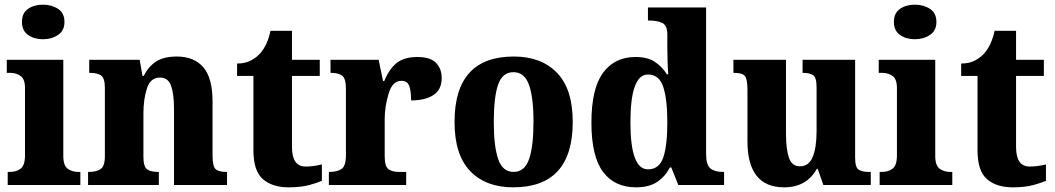

<svg xmlns="http://www.w3.org/2000/svg" viewBox="-20 -792 4515 822"><path d="M164 -624Q201 -624 228.5 -642.5Q256 -661 256 -698Q256 -736 228.5 -754Q201 -772 164 -772Q126 -772 100 -754Q74 -736 74 -698Q74 -661 100 -642.5Q126 -624 164 -624ZM13 0H324V-56H314Q289 -56 270 -69.5Q251 -83 251 -125V-536H9V-480H25Q49 -480 68 -467Q87 -454 87 -415V-127Q87 -84 68.5 -70Q50 -56 24 -56H13Z M357 0H660V-56H656Q625 -56 609.5 -67.5Q594 -79 594 -121V-306Q594 -367 609 -413.5Q624 -460 665 -460Q700 -460 712.5 -424.5Q725 -389 725 -325V0H952V-56H948Q916 -56 903 -68Q890 -80 890 -126V-357Q890 -458 850.5 -504Q811 -550 737 -550Q682 -550 649 -529Q616 -508 595 -467H590L578 -536H362V-480H366Q397 -480 413 -468.5Q429 -457 429 -416V-124Q429 -80 410.5 -68Q392 -56 361 -56H357Z M1215 10Q1269 10 1305 0Q1341 -10 1358 -18V-88Q1322 -79 1288 -79Q1230 -79 1230 -163V-467H1349V-536H1230V-660H1138Q1125 -599 1095 -565Q1081 -548 1056 -534Q1031 -520 995 -520V-467H1065V-149Q1065 -60 1105.5 -25Q1146 10 1215 10Z M1388 0H1719V-56H1687Q1660 -56 1643.5 -67.5Q1627 -79 1627 -123V-282Q1627 -335 1643.5 -390.5Q1660 -446 1698 -446Q1724 -446 1732 -424.5Q1740 -403 1740 -362Q1800 -362 1835.5 -385Q1871 -408 1871 -458Q1871 -498 1846.5 -523Q1822 -548 1767 -548Q1711 -548 1679 -523Q1647 -498 1625 -445H1620L1601 -536H1395V-480H1398Q1429 -480 1445 -468Q1461 -456 1461 -412V-128Q1461 -81 1442 -68.5Q1423 -56 1392 -56H1388Z M2177 10Q2432 10 2432 -270Q2432 -411 2364.5 -480.5Q2297 -550 2180 -550Q1926 -550 1926 -270Q1926 -129 1993 -59.5Q2060 10 2177 10ZM2179 -56Q2132 -56 2113 -110.5Q2094 -165 2094 -270Q2094 -376 2112.5 -429.5Q2131 -483 2178 -483Q2225 -483 2244.5 -429.5Q2264 -376 2264 -270Q2264 -165 2245 -110.5Q2226 -56 2179 -56Z M2703 10Q2758 10 2792.5 -12.5Q2827 -35 2848 -75H2854L2884 0H3080V-56H3074Q3040 -56 3021.5 -71Q3003 -86 3003 -133V-760H2754V-704H2762Q2793 -704 2815 -694Q2837 -684 2837 -643V-590Q2837 -562 2838 -530.5Q2839 -499 2841 -474H2835Q2815 -506 2784 -527Q2753 -548 2701 -548Q2611 -548 2561.5 -480Q2512 -412 2512 -267Q2512 -123 2561.5 -56.5Q2611 10 2703 10ZM2754 -67Q2679 -67 2679 -268Q2679 -473 2754 -473Q2802 -473 2819.5 -420Q2837 -367 2837 -269Q2837 -168 2819.5 -117.5Q2802 -67 2754 -67Z M3337 10Q3433 10 3477 -69H3481L3505 0H3708V-56H3698Q3673 -56 3657 -65Q3641 -74 3641 -118V-536H3416V-480H3419Q3445 -480 3460.5 -470.5Q3476 -461 3476 -418V-230Q3476 -161 3459.5 -120.5Q3443 -80 3405 -80Q3370 -80 3357.5 -117Q3345 -154 3345 -222V-536H3120V-480H3124Q3159 -480 3169.5 -466Q3180 -452 3180 -409V-188Q3180 10 3337 10Z M3897 -624Q3934 -624 3961.5 -642.5Q3989 -661 3989 -698Q3989 -736 3961.5 -754Q3934 -772 3897 -772Q3859 -772 3833 -754Q3807 -736 3807 -698Q3807 -661 3833 -642.5Q3859 -624 3897 -624ZM3746 0H4057V-56H4047Q4022 -56 4003 -69.5Q3984 -83 3984 -125V-536H3742V-480H3758Q3782 -480 3801 -467Q3820 -454 3820 -415V-127Q3820 -84 3801.5 -70Q3783 -56 3757 -56H3746Z M4315 10Q4369 10 4405 0Q4441 -10 4458 -18V-88Q4422 -79 4388 -79Q4330 -79 4330 -163V-467H4449V-536H4330V-660H4238Q4225 -599 4195 -565Q4181 -548 4156 -534Q4131 -520 4095 -520V-467H4165V-149Q4165 -60 4205.5 -25Q4246 10 4315 10Z"/></svg>

Font: Noto Serif SemiCondensed Extra
Style: Regular
Weight: 800
Width: 4
Designer: Monotype Design Team
Foundry: Monotype Imaging Inc.
Version: Version 1.002